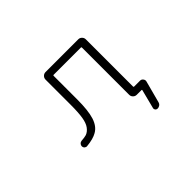

<svg xmlns="http://www.w3.org/2000/svg" viewBox="-123 -827 1247 1247"><g transform="rotate(-45 500.0 -203.5)"><path d="M343.8 -280.3V-509.8Q343.8 -524.4 354 -534.7Q364.3 -544.9 378.9 -544.9H679.7Q693.4 -544.9 703.6 -534.7Q713.9 -524.4 713.9 -509.8V-76.2Q713.9 -71.3 718.8 -71.3H773.4Q786.1 -71.3 793.9 -60.5Q799.8 -53.7 799.8 -44.9Q799.8 -42 798.8 -38.1L758.8 112.3Q755.9 124 746.6 130.9Q737.3 137.7 726.6 137.7Q715.8 137.7 710 129.9Q704.1 122.1 707 112.3L740.2 -17.6Q741.2 -21.5 736.3 -21.5H709H693.4Q678.7 -21.5 668.5 -31.7Q658.2 -42 658.2 -56.6V-490.2Q658.2 -495.1 654.3 -495.1H402.3Q398.4 -495.1 398.4 -490.2V-274.4Q398.4 -171.9 380.9 -116.7Q363.3 -61.5 323.2 -39.1Q290 -19.5 229.5 -13.7Q219.7 -12.7 211.9 -19.5Q204.1 -26.4 204.1 -38.1Q204.1 -46.9 210.9 -54.7Q217.8 -62.5 227.5 -63.5Q256.8 -65.4 273.4 -70.3Q295.9 -78.1 313 -101.1Q330.1 -124 336.9 -166Q343.8 -208 343.8 -280.3Z"/></g></svg>

Font: Gen Jyuu Gothic L Monospace Light
Style: Regular
Weight: 300
Designer: [Source Han Sans]
Ryoko NISHIZUKA  (kana & ideographs); Paul D. Hunt (Latin, Greek & Cyrillic); Wenlong ZHANG  (bopomofo
Version: Version 1.002.20150607